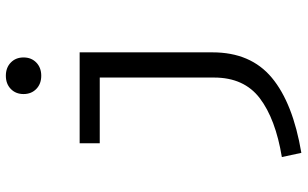

<svg xmlns="http://www.w3.org/2000/svg" viewBox="-212 -600 1025 640"><g transform="rotate(-90 300.0 -280.5)"><path d="M428 -714Q428 -688 411 -671.5Q394 -655 367 -655Q340 -655 323 -671.5Q306 -688 306 -714Q306 -740 323 -756.5Q340 -773 367 -773Q394 -773 411 -756.5Q428 -740 428 -714ZM445 -84Q445 43 360.5 113.5Q276 184 110 212L96 147Q223 126 292 73.5Q361 21 361 -79V-460H142V-527H445Z"/></g></svg>

Font: Fira Mono
Style: Regular
Weight: 400
Designer: Carrois Corporate & Edenspiekermann AG
Foundry: Carrois Corporate GbR & Edenspiekermann AG
Version: Version 3.206